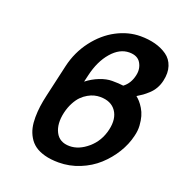

<svg xmlns="http://www.w3.org/2000/svg" viewBox="-133 -847 920 975"><g transform="rotate(20 326.5 -359.5)"><path d="M279.8 -454.1 271 -417Q302.2 -441.4 337.9 -455.3Q373.5 -469.2 403.8 -469.2Q441.4 -469.2 464.8 -465.8Q498.5 -490.7 508.8 -538.1Q517.1 -574.7 499.5 -604.7Q481.9 -634.8 437 -634.8Q384.8 -634.8 341.6 -584.7Q298.3 -534.7 279.8 -454.1ZM313 -84Q363.3 -84 411.1 -125Q459 -166 474.1 -231.9Q488.3 -294.4 461.2 -333.3Q434.1 -372.1 375 -372.1Q359.9 -372.1 344 -368.2Q328.1 -364.3 310.3 -354.2Q292.5 -344.2 277.3 -328.9Q262.2 -313.5 249.3 -289.1Q236.3 -264.6 229 -233.9Q214.4 -169.9 236.3 -127Q258.3 -84 313 -84ZM116.2 -285.2 155.8 -459Q174.3 -539.1 222.4 -602.3Q270.5 -665.5 333.7 -698.7Q397 -731.9 462.9 -731.9Q505.9 -731.9 542.5 -722.2Q579.1 -712.4 607.2 -692.6Q635.3 -672.9 646.7 -638.4Q658.2 -604 647.9 -559.1Q642.6 -535.6 631.3 -516.1Q620.1 -496.6 603.8 -481.7Q587.4 -466.8 575.2 -458Q563 -449.2 545.9 -439Q556.2 -430.7 566.2 -419.7Q576.2 -408.7 587.2 -390.6Q598.1 -372.6 604 -351.8Q609.9 -331.1 611.8 -303.7Q613.8 -276.4 606 -246.1Q594.7 -197.3 566.4 -151.1Q538.1 -105 497.6 -68.1Q457 -31.2 402.3 -9Q347.7 13.2 289.1 13.2Q246.1 13.2 213.1 4.2Q180.2 -4.9 159.2 -20.3Q138.2 -35.6 124.8 -58.6Q111.3 -81.5 105.7 -106.7Q100.1 -131.8 100.3 -162.8Q100.6 -193.8 104.5 -222.7Q108.4 -251.5 116.2 -285.2Z"/></g></svg>

Font: Perun
Style: Bold Italic
Weight: 700
Italic angle: -12°
Foundry: Copyright (c) Stefan Peev, Context Ltd, 2016
Version: Version 001.000